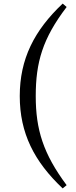

<svg xmlns="http://www.w3.org/2000/svg" viewBox="-20 -842 425 1069"><path d="M179 -307C179 -495 217 -627 351 -803L329 -822C170 -672 90 -513 90 -307C90 -101 170 57 329 207L351 189C221 14 179 -120 179 -307Z"/></svg>

Font: Noto Serif CJK HK SemiBold
Style: Regular
Weight: 600
Designer: Ryoko NISHIZUKA 西塚涼子 (kana & ideographs); Frank Grießhammer (Latin, Greek & Cyrillic); Wenlong ZHANG 张文龙 (bopomofo); San
Foundry: Adobe
Version: Version 2.001;hotconv 1.1.0;makeotfexe 2.6.0